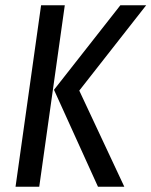

<svg xmlns="http://www.w3.org/2000/svg" viewBox="-20 -709 575 729"><path d="M39 0 136 -689H226L129 0ZM352 0 185 -368 437 -689H535L281 -365L452 0Z"/></svg>

Font: Fira Sans Extra Condensed
Style: Italic
Weight: 400
Width: 3
Italic angle: -8°
Designer: Carrois Corporate & Edenspiekermann AG
Foundry: Carrois Corporate GbR & Edenspiekermann AG
Version: Version 4.203